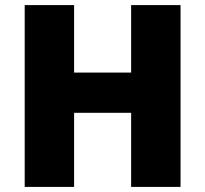

<svg xmlns="http://www.w3.org/2000/svg" viewBox="-20 -734 806 754"><path d="M689 0H495V-291H271V0H77V-714H271V-449H495V-714H689Z"/></svg>

Font: Noto Sans Devanagari Black
Style: Regular
Weight: 900
Version: Version 2.003